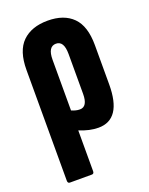

<svg xmlns="http://www.w3.org/2000/svg" viewBox="-131 -569 637 823"><g transform="rotate(-20 187.0 -157.5)"><path d="M43 185Q33 185 33 173V-332Q33 -419 74.5 -459.5Q116 -500 190 -500Q264 -500 304.5 -459.5Q345 -419 345 -332V-153Q345 6 239 6Q199 6 153 -13V173Q153 185 143 185ZM153 -335V-104Q162 -100 171.5 -97.5Q181 -95 191 -95Q226 -95 226 -153V-335Q226 -395 190 -395Q153 -395 153 -335Z"/></g></svg>

Font: Sofia Sans Extra Condensed ExtraBold
Style: Regular
Weight: 800
Designer: Botio Nikoltchev, Ani Petrova
Foundry: lettersoup
Version: Version 4.101; ttfautohint (v1.8.4.7-5d5b)